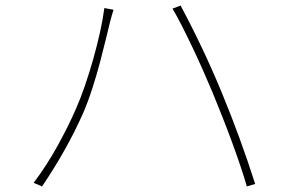

<svg xmlns="http://www.w3.org/2000/svg" viewBox="-20 -695 1040 690"><path d="M745 -360Q761 -321 779 -275.5Q797 -230 813.5 -185Q830 -140 844 -98.5Q858 -57 867 -25L897 -34Q844 -200 777.5 -361Q711 -522 629 -675L600 -664Q616 -637 634.5 -600.5Q653 -564 672.5 -523Q692 -482 710.5 -440Q729 -398 745 -360ZM253 -304Q227 -244 188 -173Q149 -102 101 -38L131 -25Q220 -156 279 -289Q297 -331 312.5 -379.5Q328 -428 340 -473.5Q352 -519 361 -556.5Q370 -594 375 -614Q379 -629 381.5 -638.5Q384 -648 388 -660L355 -666Q350 -627 339.5 -579.5Q329 -532 315 -482.5Q301 -433 285 -386.5Q269 -340 253 -304Z"/></svg>

Font: Spoqa Han Sans Neo Thin
Style: Regular
Weight: 100
Designer: [Spoqa Han Sans Neo] Dong-huui Kim  Younghwa Kang  Yujin Lee  [Noto Sans] Ryoko NISHIZUKA  (kana & ideographs); Paul D. 
Foundry: Spoqa (http://www.spoqa-han-sans.com)
Version: Version 1.100;hotconv 1.0.109;makeotfexe 2.5.65596